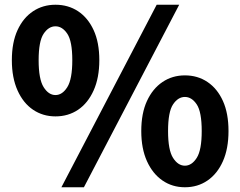

<svg xmlns="http://www.w3.org/2000/svg" viewBox="-20 -776 1014 810"><path d="M214 -285Q161 -285 119.5 -313Q78 -341 54 -394.5Q30 -448 30 -522Q30 -597 54 -649Q78 -701 119.5 -728.5Q161 -756 214 -756Q268 -756 309.5 -728.5Q351 -701 375 -649Q399 -597 399 -522Q399 -448 375 -394.5Q351 -341 309.5 -313Q268 -285 214 -285ZM214 -375Q243 -375 264 -408.5Q285 -442 285 -522Q285 -602 264 -633.5Q243 -665 214 -665Q185 -665 164 -633.5Q143 -602 143 -522Q143 -442 164 -408.5Q185 -375 214 -375ZM239 14 641 -756H736L334 14ZM760 14Q707 14 665.5 -14.5Q624 -43 600 -96Q576 -149 576 -223Q576 -298 600 -350Q624 -402 665.5 -430Q707 -458 760 -458Q814 -458 855.5 -430Q897 -402 920.5 -350Q944 -298 944 -223Q944 -149 920.5 -96Q897 -43 855.5 -14.5Q814 14 760 14ZM760 -77Q789 -77 810 -110Q831 -143 831 -223Q831 -304 810 -335.5Q789 -367 760 -367Q731 -367 710 -335.5Q689 -304 689 -223Q689 -143 710 -110Q731 -77 760 -77Z"/></svg>

Font: Noto Sans SC Thin ExtraBold
Style: Regular
Weight: 800
Version: Version 2.004-H2;hotconv 1.0.118;makeotfexe 2.5.65603